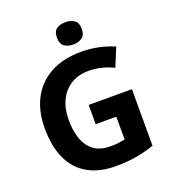

<svg xmlns="http://www.w3.org/2000/svg" viewBox="-164 -1049 1052 1180"><g transform="rotate(-20 362.0 -459.0)"><path d="M361 -401H644V-31Q588 -12 527.5 -1Q467 10 390 10Q284 10 209.5 -32Q135 -74 96.5 -156Q58 -238 58 -358Q58 -470 101.5 -552Q145 -634 228 -679Q311 -724 431 -724Q488 -724 543 -712Q598 -700 643 -680L593 -559Q560 -576 518 -587Q476 -598 430 -598Q364 -598 315.5 -568Q267 -538 240.5 -483.5Q214 -429 214 -355Q214 -285 233 -231Q252 -177 293 -146.5Q334 -116 400 -116Q432 -116 454.5 -119Q477 -122 496 -126V-275H361ZM400 -928Q433 -928 457 -912.5Q481 -897 481 -855Q481 -814 457 -798Q433 -782 400 -782Q366 -782 342.5 -798Q319 -814 319 -855Q319 -897 342.5 -912.5Q366 -928 400 -928Z"/></g></svg>

Font: Noto Sans Tai Tham
Style: Regular
Weight: 400
Designer: Monotype Design Team 2013. Revised by David WIlliams 2020
Foundry: Monotype Imaging Inc.
Version: Version 2.002